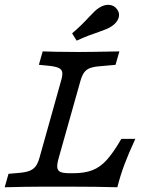

<svg xmlns="http://www.w3.org/2000/svg" viewBox="-23 -787 595 807"><path d="M-3.3 0.1 12.8 -56.4 56.7 -60.3Q86.1 -62.7 102.3 -69.5Q118.6 -76.3 127.8 -89.2Q137 -102.2 143.5 -125.8L233 -445.2Q240.3 -468.8 238.8 -481.8Q237.3 -494.7 224.4 -501Q211.4 -507.4 182.1 -510.6L140.4 -514.6L156.4 -571Q185.2 -570.2 213.3 -569.4Q258.3 -569.3 305.2 -568.5H308.9H309.2Q352.2 -568.5 478.8 -571L462.6 -514.5L390.7 -508.1Q366.6 -505.7 352.6 -499.7Q338.6 -493.7 329.9 -481.2Q321.1 -468.7 314.6 -445.2L224 -124Q216.1 -96.4 217.8 -82.9Q219.4 -69.3 231.5 -64.1Q243.5 -58.9 270.5 -58.9H283.9Q332.7 -58.9 365.4 -71.6Q398.1 -84.2 425.8 -114.9Q453.6 -145.5 487 -203.4H545.9Q517.2 -141.6 499.7 -94.8Q482.3 -47.9 470.2 0Q378.3 -2.4 277.5 -2.4H149H150.4Q91 -2.4 -3.3 0.1ZM351.4 -715.7Q362.8 -727.9 373.4 -738.1Q384.1 -748.3 393 -754Q415.7 -768.5 436.7 -766.5Q457.8 -764.5 469.9 -746.8Q482.1 -729.7 474.8 -709.9Q467.5 -690.1 444.7 -675.5Q436.5 -669.9 422.7 -664.2Q409 -658.6 392.9 -653Q373.4 -646.6 349.3 -637.4Q325.1 -628.2 299.3 -616.1L280.1 -646.8Q301.7 -665.2 319.7 -682.9Q337.7 -700.5 351.4 -715.7Z"/></svg>

Font: Playfair Micro SmCond SmLight
Style: Italic
Weight: 360
Width: 4
Italic angle: -15.6°
Designer: Claus Eggers Sørensen
Foundry: Claus Eggers Sørensen
Version: Version 2.203;Glyphs 3.3 (3326)